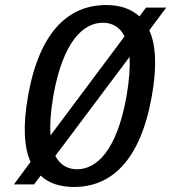

<svg xmlns="http://www.w3.org/2000/svg" viewBox="-20 -730 678 760"><path d="M35 0H115L141 -35C173 -4 219 10 273 10C418 10 535 -90 581 -350C602 -467 597 -553 571 -610L638 -700H558L532 -665C498 -696 454 -710 400 -710C255 -710 137 -610 91 -350C70 -232 75 -147 101 -89ZM191 -350C230 -570 312 -640 387 -640C422 -640 454 -625 473 -586L180 -194C177 -235 180 -286 191 -350ZM481 -350C442 -130 360 -60 285 -60C250 -60 219 -75 199 -113L493 -505C495 -465 492 -414 481 -350Z"/></svg>

Font: Scada
Style: Italic
Weight: 400
Designer: Jovanny Lemonad
Foundry: Jovanny Lemonad
Version: Version 3.005